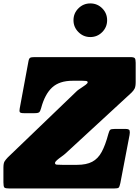

<svg xmlns="http://www.w3.org/2000/svg" viewBox="-72 -1076 795 1096"><path d="M-52.5 -35.5V-118Q-52.5 -144 -46 -154.5Q-39.5 -165 -27.5 -177.5L368.5 -558Q375.5 -564 390 -573.2Q404.5 -582.5 416.5 -591.5Q428.5 -600.5 428.5 -606Q428.5 -613 418.2 -614Q408 -615 398 -615H342.5Q267.5 -615 225.8 -576.8Q184 -538.5 162.5 -458Q158 -441.5 152.2 -435.8Q146.5 -430 125.5 -430H64Q45.5 -430 41.5 -435.5Q37.5 -441 40.5 -456.5L90.5 -726.5Q93.5 -742.5 100.2 -746.2Q107 -750 125 -750H672Q692 -750 697.2 -744Q702.5 -738 702.5 -717.5V-608Q702.5 -582.5 696.5 -570.5Q690.5 -558.5 678.5 -547L301.5 -199.5Q292 -191 277.8 -181Q263.5 -171 252.8 -161.5Q242 -152 242 -145.5Q242 -137 252.5 -136Q263 -135 285 -135H367.5Q421 -135 454.2 -152.5Q487.5 -170 508.5 -208.8Q529.5 -247.5 546.5 -311.5Q551.5 -329.5 556.8 -334.8Q562 -340 583.5 -340H644.5Q665 -340 667.8 -330.8Q670.5 -321.5 667.5 -305L615 -31Q610.5 -10 605.5 -5Q600.5 0 577 0H-17Q-41.5 0 -47 -5.5Q-52.5 -11 -52.5 -35.5ZM443.5 -864.5Q404 -864.5 375.8 -892.8Q347.5 -921 347.5 -960.5Q347.5 -1000.5 375.8 -1028.5Q404 -1056.5 443.5 -1056.5Q483.5 -1056.5 511.5 -1028.5Q539.5 -1000.5 539.5 -960.5Q539.5 -921 511.5 -892.8Q483.5 -864.5 443.5 -864.5Z"/></svg>

Font: Besley* Narrow Fatface
Style: Italic
Weight: 900
Width: 4
Italic angle: -13°
Designer: Owen Earl
Foundry: indestructible type*
Version: Version 3.000; ttfautohint (v1.8.3)